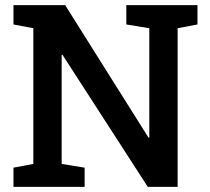

<svg xmlns="http://www.w3.org/2000/svg" viewBox="-20 -731 821 751"><path d="M32.7 0V-75.2L110.4 -89.8V-620.6L32.7 -635.3V-710.9H234.9L561 -192.4L564 -192.9V-620.6L474.1 -635.3V-710.9H752.4V-635.3L674.8 -620.6V0H558.1L224.1 -517.1L221.2 -516.6V-89.8L311 -75.2V0Z"/></svg>

Font: Roboto Slab Medium
Style: Regular
Weight: 500
Designer: Google
Version: Version 2.001; ttfautohint (v1.8.3)